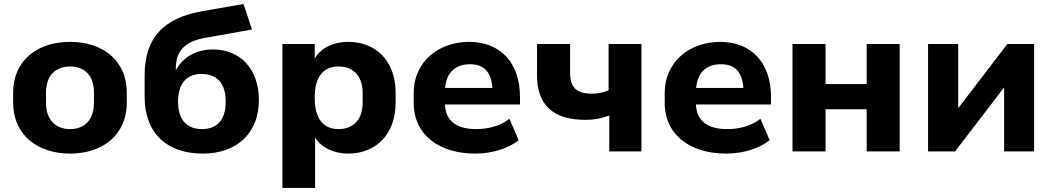

<svg xmlns="http://www.w3.org/2000/svg" viewBox="-20 -760 5284 964"><path d="M332 11.2C498 11.2 616.7 -85 616.7 -244.6V-294.4C616.7 -455.1 498 -549.8 332 -549.8C165.5 -549.8 45.9 -455.1 45.9 -294.4V-244.6C45.9 -85 165.5 11.2 332 11.2ZM332 -111.8C264.2 -111.8 210.9 -153.3 210.9 -244.6V-294.4C210.9 -386.2 264.2 -426.3 332 -426.3C400.4 -426.3 451.7 -385.7 451.7 -294.4V-244.6C451.7 -153.8 400.4 -111.8 332 -111.8Z M997.6 11.2C1168.9 11.2 1279.8 -90.3 1279.8 -258.3C1279.8 -417 1182.6 -511.7 1050.3 -511.7C963.4 -511.7 897.9 -472.7 862.8 -406.7V-416.5C862.8 -502.4 907.2 -551.8 1009.3 -569.8L1245.1 -611.8L1202.6 -740.2L992.2 -703.1C801.3 -668.9 706.1 -570.3 706.1 -380.4V-275.9C706.1 -88.4 820.3 11.2 997.6 11.2ZM994.1 -111.8C918.9 -111.8 874 -157.2 874 -250C874 -343.3 918.9 -388.7 992.2 -388.7C1067.9 -388.7 1113.3 -343.3 1113.3 -249.5C1113.3 -157.2 1068.8 -111.8 994.1 -111.8Z M1562 183.6V-70.3C1592.3 -19.5 1654.8 11.2 1728.5 11.2C1865.2 11.2 1966.3 -83.5 1966.3 -244.6V-294.4C1966.3 -456.1 1865.2 -549.8 1728.5 -549.8C1653.3 -549.8 1590.3 -518.6 1560.1 -465.8V-539.1H1397.9V183.6ZM1679.7 -111.8C1605.5 -111.8 1560.1 -161.6 1560.1 -269.5C1560.1 -377.9 1605.5 -426.3 1679.7 -426.3C1747.6 -426.3 1800.8 -384.3 1800.8 -294.4V-244.6C1800.8 -153.3 1747.6 -111.8 1679.7 -111.8Z M2366.2 11.2C2448.2 11.2 2533.2 -13.7 2584 -56.6L2537.6 -163.6C2493.7 -127.9 2430.7 -111.8 2371.6 -111.8C2274.9 -111.8 2217.8 -149.9 2213.9 -235.4H2590.8V-273.9C2590.8 -442.4 2494.1 -549.8 2335.4 -549.8C2178.7 -549.8 2057.1 -446.3 2057.1 -294.4V-244.6C2057.1 -82 2185.5 11.2 2366.2 11.2ZM2340.3 -437.5C2408.2 -437.5 2446.8 -400.4 2452.1 -318.4H2214.8C2222.2 -398.9 2269 -437.5 2340.3 -437.5Z M3200.7 0V-539.1H3035.6V-307.6C3011.7 -295.4 2983.9 -289.6 2952.1 -289.6C2873 -289.6 2842.3 -321.3 2842.3 -398.4V-539.1H2676.3V-382.8C2676.3 -232.4 2757.3 -158.2 2919.4 -158.2C2962.9 -158.2 3001 -165 3039.1 -180.2V0Z M3626.5 11.2C3708.5 11.2 3793.5 -13.7 3844.2 -56.6L3797.9 -163.6C3753.9 -127.9 3690.9 -111.8 3631.8 -111.8C3535.2 -111.8 3478 -149.9 3474.1 -235.4H3851.1V-273.9C3851.1 -442.4 3754.4 -549.8 3595.7 -549.8C3439 -549.8 3317.4 -446.3 3317.4 -294.4V-244.6C3317.4 -82 3445.8 11.2 3626.5 11.2ZM3600.6 -437.5C3668.5 -437.5 3707 -400.4 3712.4 -318.4H3475.1C3482.4 -398.9 3529.3 -437.5 3600.6 -437.5Z M4125 0V-211.4H4331.5V0H4497.1V-539.1H4331.5V-337.9H4125V-539.1H3959V0Z M4775.4 0 5021.5 -321.3V0H5171.9V-539.1H5037.6L4791 -216.8V-539.1H4639.6V0Z"/></svg>

Font: Winston ExtraBold
Style: Regular
Weight: 800
Designer: Vernon Adams, Kim Jin-seong, David Berlow, Cristiano Sobral
Foundry: The Winston Project Authors
Version: Version 3.004